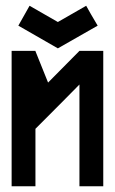

<svg xmlns="http://www.w3.org/2000/svg" viewBox="-20 -649 400 669"><path d="M181.6 -480.5 43.9 -559.6Q56.6 -583 83 -628.9Q116.2 -610.4 181.6 -572.3Q214.8 -590.8 280.3 -628.9Q293 -605.5 320.3 -559.6Q274.4 -533.2 181.6 -480.5ZM339.8 0H256.8V-354.5Q206.1 -302.7 103.5 -200.2V0H20.5V-471.7H103.5V-470.7Q118.2 -434.6 147.5 -361.3Q184.6 -398.4 256.8 -471.7H339.8Z"/></svg>

Font: mr_KirucoupageG
Style: Regular
Weight: 400
Designer: Jan Henkel
Version: Version 1.00 May 25, 2020, initial release